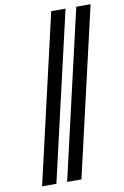

<svg xmlns="http://www.w3.org/2000/svg" viewBox="-101 -787 685 1057"><g transform="rotate(-10 241.5 -258.5)"><path d="M403 -729H483L266 212H186ZM263 -729H343L126 212H46Z"/></g></svg>

Font: Miedinger
Style: Bold-Italic
Weight: 700
Italic angle: -13°
Version: Version 001.000